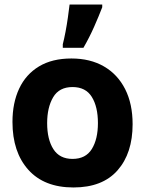

<svg xmlns="http://www.w3.org/2000/svg" viewBox="-20 -817 640 847"><path d="M304 10Q175 10 105 -68Q35 -146 35 -279Q35 -363 64.5 -426Q94 -489 152 -524Q210 -559 295 -559Q378 -559 438.5 -524Q499 -489 532 -424Q565 -359 565 -269Q565 -141 498.5 -65.5Q432 10 304 10ZM300 -116Q358 -116 385 -159.5Q412 -203 412 -274Q412 -346 385 -389.5Q358 -433 300 -433Q241 -433 214.5 -388Q188 -343 188 -274Q188 -202 215.5 -159Q243 -116 300 -116ZM257 -622Q263 -645 269 -676.5Q275 -708 279.5 -740Q284 -772 287 -797H431V-785Q416 -746 395.5 -699.5Q375 -653 348 -606H257Z"/></svg>

Font: Noto Sans Mono ExtraBold
Style: Regular
Weight: 800
Designer: Monotype Design Team
Foundry: Monotype Imaging Inc.
Version: Version 2.014